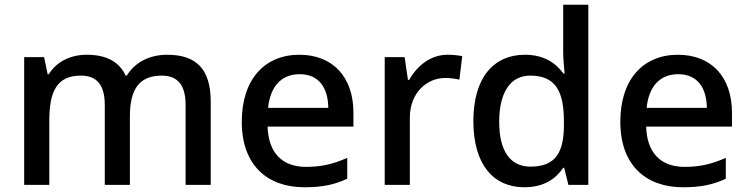

<svg xmlns="http://www.w3.org/2000/svg" viewBox="-20 -780 3158 810"><path d="M685 -549C615 -549 551 -520 515 -461H510C483 -520 428 -549 346 -549C279 -549 219 -521 186 -467H181L166 -539H82V0H188V-272C188 -394 220 -461 321 -461C390 -461 422 -420 422 -337V0H528V-289C528 -400 565 -461 662 -461C730 -461 763 -421 763 -337V0H869V-351C869 -490 807 -549 685 -549Z M1243 -549C1097 -549 1000 -446 1000 -266C1000 -83 1108 10 1264 10C1341 10 1391 -1 1445 -26V-114C1388 -89 1339 -76 1271 -76C1169 -76 1112 -137 1109 -246H1471V-305C1471 -455 1384 -549 1243 -549ZM1244 -467C1326 -467 1364 -409 1365 -325H1111C1120 -415 1167 -467 1244 -467Z M1868 -549C1795 -549 1739 -501 1706 -443H1701L1687 -539H1603V0H1709V-283C1709 -390 1782 -451 1858 -451C1880 -451 1901 -448 1918 -444L1930 -543C1913 -547 1888 -549 1868 -549Z M2192 10C2275 10 2325 -26 2356 -72H2360L2378 0H2462V-760H2356V-558C2356 -533 2360 -489 2362 -470H2357C2324 -514 2276 -549 2194 -549C2064 -549 1977 -454 1977 -269C1977 -84 2063 10 2192 10ZM2218 -77C2131 -77 2086 -145 2086 -266C2086 -387 2131 -461 2217 -461C2326 -461 2359 -392 2359 -267V-252C2359 -135 2322 -77 2218 -77Z M2840 -549C2694 -549 2597 -446 2597 -266C2597 -83 2705 10 2861 10C2938 10 2988 -1 3042 -26V-114C2985 -89 2936 -76 2868 -76C2766 -76 2709 -137 2706 -246H3068V-305C3068 -455 2981 -549 2840 -549ZM2841 -467C2923 -467 2961 -409 2962 -325H2708C2717 -415 2764 -467 2841 -467Z"/></svg>

Font: Noto Sans Georgian Medium
Style: Regular
Weight: 500
Designer: Monotype Design Team, Akaki Razmadze
Foundry: Google LLC
Version: Version 2.005